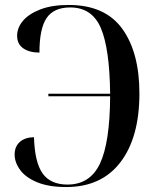

<svg xmlns="http://www.w3.org/2000/svg" viewBox="-20 -744 634 774"><path d="M247 10Q177 10 130.5 -9Q84 -28 61.5 -58.5Q39 -89 39 -121Q39 -153 59.5 -171.5Q80 -190 117 -191Q120 -89 152 -44.5Q184 0 252 0Q343 0 383 -84.5Q423 -169 424 -356H175V-366H424Q422 -548 386.5 -631Q351 -714 263 -714Q197 -714 168 -671.5Q139 -629 139 -532Q99 -532 74 -549Q49 -566 49 -600Q49 -632 72.5 -660Q96 -688 142.5 -706Q189 -724 257 -724Q403 -724 472.5 -628.5Q542 -533 542 -367Q542 -190 465.5 -90Q389 10 247 10Z"/></svg>

Font: Noto Serif Display SemiCondensed Medium
Style: Regular
Weight: 500
Width: 4
Designer: Monotype Design Team
Foundry: Monotype Imaging Inc.
Version: Version 2.009